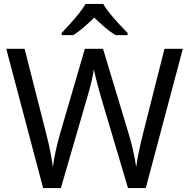

<svg xmlns="http://www.w3.org/2000/svg" viewBox="-20 -964 970 984"><path d="M917 -714 727 0H636L497 -468Q489 -497 481 -526Q473 -555 468 -577.5Q463 -600 461 -609Q460 -596 450.5 -553.5Q441 -511 427 -465L292 0H201L12 -714H106L217 -278Q229 -232 237.5 -189Q246 -146 251 -108Q256 -147 266 -193Q276 -239 289 -283L415 -714H508L639 -280Q653 -234 663 -188.5Q673 -143 678 -108Q683 -145 692 -188.5Q701 -232 713 -279L823 -714ZM509 -944Q521 -922 543.5 -894.5Q566 -867 590.5 -840.5Q615 -814 634 -795V-784H572Q546 -800 518 -823.5Q490 -847 463 -874Q436 -847 409 -824Q382 -801 356 -784H296V-795Q315 -815 338.5 -841Q362 -867 384 -894.5Q406 -922 419 -944Z"/></svg>

Font: Noto Sans Marchen
Style: Regular
Weight: 400
Designer: Monotype Design Team
Foundry: Monotype Imaging Inc.
Version: Version 2.003; ttfautohint (v1.8.4.7-5d5b)